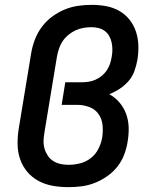

<svg xmlns="http://www.w3.org/2000/svg" viewBox="-20 -763 640 791"><path d="M261 8Q229 8 197.5 2.5Q166 -3 139 -17.5Q112 -32 92.5 -55Q73 -78 63 -107Q53 -136 52.5 -168Q52 -200 57 -232L109 -547Q114 -575 124.5 -602Q135 -629 153 -653Q171 -677 195.5 -695Q220 -713 247 -724Q274 -735 302 -739Q330 -743 359 -743Q389 -743 418 -737.5Q447 -732 471.5 -718Q496 -704 513.5 -682Q531 -660 540 -633Q549 -606 550 -576Q551 -546 546 -516Q542 -494 534 -471Q526 -448 510 -429.5Q494 -411 473.5 -397.5Q453 -384 430 -375Q454 -362 472 -341Q490 -320 499.5 -294Q509 -268 510 -239Q511 -210 506 -181Q502 -154 492 -127Q482 -100 464 -77Q446 -54 421.5 -37Q397 -20 370.5 -9.5Q344 1 316.5 4.5Q289 8 261 8Q261 8 261 8Q261 8 261 8ZM262 -84Q286 -84 310 -90Q334 -96 354 -111.5Q374 -127 385.5 -150Q397 -173 401 -196Q405 -222 402.5 -247.5Q400 -273 386 -293Q372 -313 348 -322Q324 -331 299 -331H234L249 -424H314Q328 -424 343 -426Q358 -428 372 -434Q386 -440 398.5 -450Q411 -460 419.5 -472.5Q428 -485 433 -499.5Q438 -514 440 -528Q443 -543 443 -558Q443 -573 440 -587.5Q437 -602 430 -614.5Q423 -627 411.5 -635.5Q400 -644 385.5 -647.5Q371 -651 356 -651Q340 -651 323.5 -648Q307 -645 291.5 -638Q276 -631 262 -619.5Q248 -608 238.5 -594Q229 -580 223.5 -564Q218 -548 215 -532L163 -217Q160 -200 159.5 -183Q159 -166 163.5 -150.5Q168 -135 177 -121.5Q186 -108 199.5 -99.5Q213 -91 229 -87.5Q245 -84 262 -84Z"/></svg>

Font: Iosevka Curly SmBdExObl
Style: Regular
Weight: 600
Width: 7
Italic angle: -9°
Monospace: yes
Designer: Belleve Invis
Foundry: Belleve Invis
Version: Version 11.1.0; ttfautohint (v1.8.3)